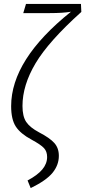

<svg xmlns="http://www.w3.org/2000/svg" viewBox="-20 -756 436 982"><path d="M121 167Q172 140 196.5 110.5Q221 81 221 47Q221 19 205 1.5Q189 -16 141 -42Q85 -72 61 -108.5Q37 -145 37 -213Q37 -451 343 -696Q302 -689 235 -689H99L113 -736H394L396 -695Q229 -545 162 -432.5Q95 -320 95 -214Q95 -161 114 -132.5Q133 -104 180 -79Q234 -51 257.5 -25Q281 1 281 41Q281 88 249 127.5Q217 167 137 206Z"/></svg>

Font: Fira Sans Extra Condensed Light
Style: Italic
Weight: 300
Width: 3
Italic angle: -8°
Designer: Carrois Corporate & Edenspiekermann AG
Foundry: Carrois Corporate GbR & Edenspiekermann AG
Version: Version 4.203